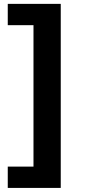

<svg xmlns="http://www.w3.org/2000/svg" viewBox="-20 -757 430 977"><path d="M19.5 199.2V90.8H150.4V-628.9H19.5V-737.3H289.1V199.2Z"/></svg>

Font: Pretendard
Style: Bold
Weight: 700
Designer: Base glyphs from Inter by Rasmus Andersson; Hangeul glyphs from Noto Sans CJK(Source Han Sans) by Jang Soo-young and Kan
Foundry: Kil Hyung-jin
Version: Version 1.309